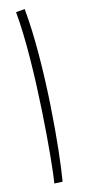

<svg xmlns="http://www.w3.org/2000/svg" viewBox="-51 -705 326 736"><g transform="rotate(-5 112.5 -337.0)"><path d="M160 -3C160 -120 133 -458 73 -675L39 -666C96 -459 128 -69 128 1Z"/></g></svg>

Font: Noto Sans Arabic UI Cn XLt
Style: Regular
Weight: 200
Width: 3
Designer: Monotype Design Team, Nadine Chahine and Nizar Qandah
Foundry: Monotype Imaging Inc.
Version: Version 2.010